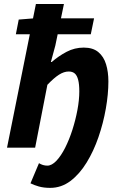

<svg xmlns="http://www.w3.org/2000/svg" viewBox="-20 -720 599 936"><path d="M224.7 195.9Q193.4 195.9 169.3 189.1Q145.3 182.2 128.6 173.7L170 75.5Q189.4 87.5 210.7 87.5Q232.4 87.5 255 63.8Q277.5 40 297.6 0.4Q317.6 -39.3 332.9 -87Q348.2 -134.8 357.4 -183.7Q366.6 -232.6 366.6 -274Q366.6 -309.2 361.1 -330.5Q355.7 -351.9 344.7 -361.6Q333.7 -371.4 314.9 -371.4Q292.1 -371.4 267.7 -355.9Q243.3 -340.4 211 -306.6L151.3 0H14.2L155 -700.4H291.7L249.8 -498.2L228 -417.6H232Q265.5 -446.8 304.6 -467.4Q343.8 -488 388.4 -488Q433.1 -488 459.4 -466Q485.7 -444 497 -406.8Q508.4 -369.6 508.4 -322.7Q508.4 -261 495.9 -190.3Q483.5 -119.6 460 -51.4Q436.5 16.8 402.1 72.8Q367.8 128.8 323.3 162.4Q278.8 195.9 224.7 195.9ZM57.3 -552.9 71.3 -624.6 145.3 -630.6H438.6L422.6 -552.9Z"/></svg>

Font: Source Sans Variable
Style: Italic
Weight: 200
Italic angle: -11°
Designer: Paul D. Hunt
Foundry: Adobe Systems Incorporated
Version: Version 3.006;hotconv 1.0.111;makeotfexe 2.5.65597